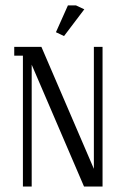

<svg xmlns="http://www.w3.org/2000/svg" viewBox="-20 -684 460 704"><path d="M32.2 -480V-512.2H131.8L324.2 -64.9V-512.2H356V0H288.1L96.2 -446.8V0H64V-480ZM185.1 -565.9 229 -664.1H258.8L289.1 -649.9L214.8 -551.8Z"/></svg>

Font: Gawaa
Style: Regular
Weight: 400
Designer: T. Christopher White
Version: Version 1.0